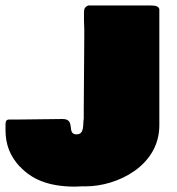

<svg xmlns="http://www.w3.org/2000/svg" viewBox="-32 -696 651 707"><path d="M554.7 -234.4V-662.1C551.8 -673.8 539.1 -675.8 522.5 -675.8H293C279.3 -669.9 277.3 -663.1 277.3 -648.4V-619.1C277.3 -608.4 278.3 -600.6 278.3 -589.8V-558.6C278.3 -467.8 276.4 -380.9 276.4 -292V-259.8C272.5 -239.3 280.3 -201.2 250 -201.2C210.9 -201.2 249 -257.8 198.2 -257.8C144.5 -257.8 90.8 -255.9 37.1 -255.9H2C-10.7 -255.9 -11.7 -247.1 -11.7 -234.4V-216.8C-11.7 -162.1 5.9 -120.1 42 -81.1V-82C84 -37.1 144.5 -8.8 244.1 -8.8C252 -8.8 259.8 -9.8 267.6 -9.8H283.2C400.3 -9.8 554.7 -85.6 554.7 -234.4ZM279.3 -258.8V-261.7C282.2 -261.7 277.3 -261.7 277.3 -258.8Z"/></svg>

Font: Bowlby One SC
Style: Regular
Weight: 400
Width: 1
Version: Version 1.2